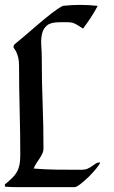

<svg xmlns="http://www.w3.org/2000/svg" viewBox="-20 -763 465 786"><path d="M237 -739Q255 -741 272.5 -742Q290 -743 308 -743Q326 -743 344 -742Q362 -741 380 -739Q366 -713 352 -691.5Q338 -670 320 -646Q303 -657 293.5 -662.5Q284 -668 276 -670Q268 -672 256.5 -672Q245 -672 224 -672Q188 -672 172.5 -659Q157 -646 152 -624.5Q147 -603 149 -576.5Q151 -550 151 -523Q151 -431 154.5 -340Q158 -249 158 -157Q158 -144 153 -133.5Q148 -123 141.5 -113.5Q135 -104 128.5 -94Q122 -84 118 -73Q166 -69 214.5 -68.5Q263 -68 311 -68Q328 -68 338.5 -72.5Q349 -77 357 -83Q365 -89 372 -93.5Q379 -98 390 -98Q388 -90 374.5 -73.5Q361 -57 344 -40Q327 -23 310 -10Q293 3 286 3H83Q63 3 42 3Q21 3 0 1V-8Q17 -22 29 -33.5Q41 -45 48.5 -58Q56 -71 59.5 -87Q63 -103 63 -127Q63 -219 60.5 -310Q58 -401 58 -493Q58 -514 54.5 -527.5Q51 -541 47 -549.5Q43 -558 39 -563Q35 -568 35 -573L39 -581Q59 -597 85 -619.5Q111 -642 138 -665Q165 -688 190.5 -708Q216 -728 237 -739Z"/></svg>

Font: Augsburger Schrift CAT
Style: Regular
Weight: 400
Designer: Peter Wiegel nach Roos&Junge Offenbach
Foundry: CAT-Fonts, Peter Wiegel
Version: Version 1.000